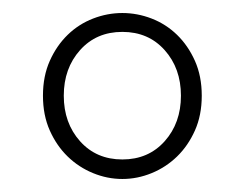

<svg xmlns="http://www.w3.org/2000/svg" viewBox="-20 -773 376 295"><path d="M168 -498Q145 -498 123 -507Q101 -516 84 -532.5Q67 -549 56.5 -572.5Q46 -596 46 -626Q46 -656 56.5 -679.5Q67 -703 84 -719.5Q101 -736 123 -744.5Q145 -753 168 -753Q191 -753 213 -744.5Q235 -736 252 -719.5Q269 -703 279.5 -679.5Q290 -656 290 -626Q290 -596 279.5 -572.5Q269 -549 252 -532.5Q235 -516 213 -507Q191 -498 168 -498ZM168 -528Q208 -528 233 -556Q258 -584 258 -626Q258 -668 233 -696Q208 -724 168 -724Q128 -724 103 -696Q78 -668 78 -626Q78 -584 103 -556Q128 -528 168 -528Z"/></svg>

Font: Kinto Sans Thin
Style: Regular
Weight: 100
Designer: Authors: Ryoko NISHIZUKA  (kana & ideographs); Paul D. Hunt (Latin, Greek & Cyrillic); Wenlong ZHANG  (bopomofo); Sandol
Foundry: Adobe Systems Incorporated, ookami Inc.
Version: Version 0.001